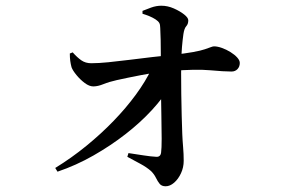

<svg xmlns="http://www.w3.org/2000/svg" viewBox="-20 -602 1040 671"><path d="M173 -15Q230 -50 281.5 -92Q333 -134 377 -179.5Q421 -225 455 -271.5Q489 -318 510 -362L577 -367L576 -303Q551 -261 511 -217.5Q471 -174 419 -133.5Q367 -93 306.5 -58.5Q246 -24 181 -2ZM559 49Q545 49 538 40.5Q531 32 525 19.5Q519 7 508 -4Q492 -18 470.5 -29.5Q449 -41 425 -54L429 -67Q456 -63 481.5 -59Q507 -55 526 -54Q541 -53 543 -69Q545 -83 545 -117Q545 -151 544 -195.5Q543 -240 542.5 -288Q542 -336 542 -379Q542 -392 542 -415Q542 -438 541.5 -462.5Q541 -487 540 -504Q540 -516 536.5 -522Q533 -528 524 -534Q513 -541 502 -545.5Q491 -550 478 -554V-564Q490 -569 508 -575.5Q526 -582 544 -582Q566 -582 587.5 -572.5Q609 -563 623.5 -551.5Q638 -540 638 -531Q638 -518 631 -510.5Q624 -503 621 -483Q618 -462 616 -438Q614 -414 614 -395Q613 -378 613 -345.5Q613 -313 613.5 -274Q614 -235 615 -198Q616 -161 617 -134Q618 -110 620 -87Q622 -64 622 -40Q622 -17 612.5 3.5Q603 24 588.5 36.5Q574 49 559 49ZM306 -300Q292 -300 276 -312Q260 -324 247 -340Q234 -356 230 -367Q227 -378 225.5 -389.5Q224 -401 224 -415L234 -419Q250 -401 264.5 -391Q279 -381 299 -381Q324 -381 359 -384.5Q394 -388 433.5 -393Q473 -398 511.5 -402.5Q550 -407 581 -410Q627 -415 654.5 -420Q682 -425 696.5 -430Q711 -435 717.5 -437.5Q724 -440 728 -440Q740 -440 755.5 -434.5Q771 -429 785.5 -420Q800 -411 809 -401Q818 -391 818 -382Q818 -369 810 -360.5Q802 -352 789 -352Q763 -352 713.5 -356.5Q664 -361 579 -354Q522 -349 473 -339.5Q424 -330 388 -322Q361 -316 341.5 -308Q322 -300 306 -300Z"/></svg>

Font: Noto Serif SC ExtraLight SemiBold
Style: Regular
Weight: 600
Version: Version 2.002-H1;hotconv 1.1.0;makeotfexe 2.6.0